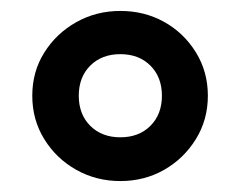

<svg xmlns="http://www.w3.org/2000/svg" viewBox="-20 -730 439 351"><path d="M200 -399Q156 -399 119.5 -419.5Q83 -440 61 -475.5Q39 -511 39 -555Q39 -599 61 -634Q83 -669 119.5 -689.5Q156 -710 200 -710Q244 -710 280 -690Q316 -670 338 -634.5Q360 -599 360 -555Q360 -511 338 -475.5Q316 -440 280 -419.5Q244 -399 200 -399ZM200 -479Q234 -479 255 -500Q276 -521 276 -555Q276 -589 255 -610Q234 -631 200 -631Q166 -631 145 -610Q124 -589 124 -555Q124 -521 145 -500Q166 -479 200 -479Z"/></svg>

Font: Rubik Light Medium
Style: Regular
Weight: 500
Version: Version 2.104